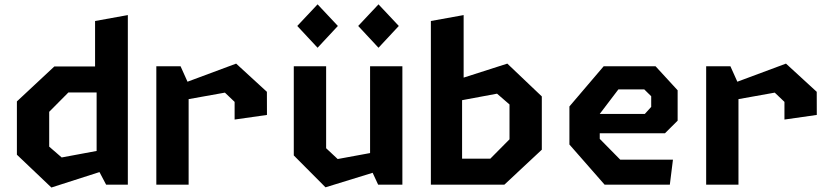

<svg xmlns="http://www.w3.org/2000/svg" viewBox="-20 -833 3760 866"><path d="M415.8 -81.3V-446.1L408.8 -473.7V-738.3L556.6 -765V0H458.7ZM484.3 -415.9H288.4L201.9 -328.7V-171.6L258.2 -122.8L484.3 -164.9V-74.7L211.8 12.8L56.2 -135.2V-375.6L225.2 -533.3H484.3Z M1038.2 -373.5 994.4 -415.2 754.2 -372.2V-437.8L1045.1 -546.1L1183.8 -418.9L1184.1 -314.6L1038.2 -293.8ZM685.1 -534.2H794.4L830.8 -453.2V0H685.1Z M1451 -164.4 1503.1 -115.7 1731.7 -157.8V-75.5L1448.2 11.9L1305.1 -131.9V-534.2H1451ZM1794.9 0H1685.6L1649.2 -78.5V-534.2H1794.9ZM1320.8 -715.9 1412.4 -813.4 1504 -715.9 1412.4 -617.6ZM1595.6 -715.9 1687.2 -813.4 1778.8 -715.9 1687.2 -617.6Z M1923.4 -738.3 2071.2 -765V-464.8L2064.2 -438.6V0H1923.4ZM1995.7 -117.4H2191.6L2278.1 -204.7V-361.8L2221.8 -410.5L1995.7 -368.4V-458.7L2268.2 -546.1L2423.8 -398.1V-157.8L2254.8 0H1995.7Z M2548.3 -181.2V-352.9L2702.9 -534.2H2936.7L3036.4 -425.8V-288.8L2979.2 -231.8H2651.1V-319.1H2888.4L2917.2 -350.8V-398.9L2885.9 -429.8H2769.2L2685.1 -319.2V-206.7L2777.6 -112.8H3015.3L3001.2 0H2707.1Z M3518.2 -373.5 3474.4 -415.2 3234.2 -372.2V-437.8L3525.1 -546.1L3663.8 -418.9L3664.1 -314.6L3518.2 -293.8ZM3165.1 -534.2H3274.4L3310.8 -453.2V0H3165.1Z"/></svg>

Font: Monaspace Krypton Var
Style: Regular
Weight: 400
Designer: Riley Cran and the Lettermatic Team
Version: Version 1.101 (Monaspace Krypton Var)